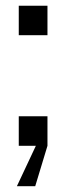

<svg xmlns="http://www.w3.org/2000/svg" viewBox="-20 -505 228 665"><path d="M45 -485.1V-383H144.4V-485.1ZM45 -102.2V0H104.2L38.5 139.9H102L144.4 0V-102.2Z"/></svg>

Font: Overused Grotesk Light
Style: Regular
Weight: 300
Designer: RandomMaerks
Version: Version 0.005